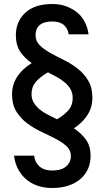

<svg xmlns="http://www.w3.org/2000/svg" viewBox="-20 -728 520 956"><path d="M240 -708Q280 -708 311.5 -696Q343 -684 366.5 -664Q390 -644 403.5 -616Q417 -588 421 -557H322Q318 -586 298 -603.5Q278 -621 240 -621Q198 -621 177.5 -603Q157 -585 157 -553Q157 -523 178 -502.5Q199 -482 230.5 -464.5Q262 -447 298.5 -429Q335 -411 366.5 -386.5Q398 -362 419 -327Q440 -292 440 -241Q440 -195 416.5 -157Q393 -119 348 -89Q383 -66 407 -34Q431 -2 431 49Q431 83 418.5 112Q406 141 381.5 162.5Q357 184 321.5 196Q286 208 240 208Q198 208 164.5 196Q131 184 107 162Q83 140 68.5 111Q54 82 50 47H150Q153 79 176 100Q199 121 240 121Q286 121 309.5 100.5Q333 80 333 49Q333 20 311.5 0Q290 -20 257 -37Q224 -54 186.5 -71.5Q149 -89 116 -113.5Q83 -138 61.5 -172.5Q40 -207 40 -259Q40 -306 65 -345Q90 -384 138 -414Q104 -437 81.5 -469.5Q59 -502 59 -553Q59 -621 106 -664.5Q153 -708 240 -708ZM137 -260Q137 -236 147.5 -218Q158 -200 175.5 -185Q193 -170 216 -158Q239 -146 264 -134Q302 -157 322 -180.5Q342 -204 342 -240Q342 -264 332 -282.5Q322 -301 304.5 -316Q287 -331 265 -343.5Q243 -356 219 -368Q178 -344 157.5 -319.5Q137 -295 137 -260Z"/></svg>

Font: Retni Sans Medium
Style: Regular
Weight: 500
Designer: Vitaly Kuzmin
Foundry: ParaType Ltd.
Version: Version 1.00;March 2, 2019;FontCreator 11.5.0.2425 64-bit; t